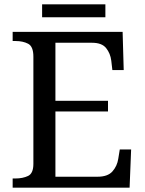

<svg xmlns="http://www.w3.org/2000/svg" viewBox="-20 -860 663 880"><path d="M38 0V-42H51Q84 -42 108.5 -53.5Q133 -65 133 -109V-600Q133 -647 109 -659.5Q85 -672 51 -672H38V-714H542L547 -539H495L490 -582Q486 -615 466.5 -639.5Q447 -664 402 -664H234V-398H475V-349H234V-50H427Q474 -50 495.5 -74.5Q517 -99 522 -132L529 -175H581L574 0ZM173 -781V-840H463V-781Z"/></svg>

Font: Noto Serif NP Hmong
Style: Regular
Weight: 400
Designer: Dalton Maag Ltd
Foundry: Dalton Maag Ltd
Version: Version 1.001